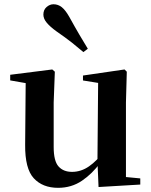

<svg xmlns="http://www.w3.org/2000/svg" viewBox="-20 -875 718 911"><path d="M255.7 16.2Q182.1 16.2 140.2 -29.3Q98.3 -74.7 99.3 -187.9L102 -497.7L132 -475.4L28.4 -493.5V-520.2L228 -545.4L240.2 -534.8L234.7 -388.7V-177.8Q234.7 -111 257.7 -85.3Q280.7 -59.5 321.8 -59.5Q364.7 -59.5 402.5 -85.8Q440.3 -112.1 469.6 -153.8L503.2 -103H456Q418.4 -51 368.8 -17.4Q319.2 16.2 255.7 16.2ZM447.6 12.4 442.4 -109.4V-111.9L445.6 -481.6L373.7 -493.2V-516.6L570.9 -545.4L581.6 -534.8L577.6 -388.7V-35L645.6 -28.5V0.7ZM396.7 -643.7 375.7 -627.8Q350.3 -649.6 321.4 -672.6Q292.4 -695.5 248.4 -725.9Q218.1 -747.6 202 -766.9Q185.8 -786.2 185.8 -805.7Q185.8 -828.4 201 -841.6Q216.2 -854.8 233.8 -854.8Q255.7 -854.8 273.2 -840.9Q290.6 -826.9 308.5 -795.4Q336.9 -743.9 357.4 -709.2Q378 -674.4 396.7 -643.7Z"/></svg>

Font: Noto Serif KR
Style: Regular
Weight: 200
Designer: Ryoko NISHIZUKA 西塚涼子 (kana & ideographs); Frank Grießhammer (Latin, Greek & Cyrillic); Wenlong ZHANG 张文龙 (bopomofo); San
Foundry: Adobe
Version: Version 2.001;hotconv 1.1.0;makeotfexe 2.6.0